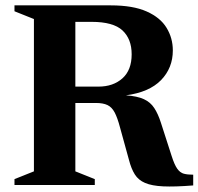

<svg xmlns="http://www.w3.org/2000/svg" viewBox="-20 -690 740 716"><path d="M34 -648V-670H393Q476 -670 527 -647.2Q578 -624.5 601.2 -586.2Q624.5 -548 624.5 -502Q624.5 -436.5 580.5 -391.2Q536.5 -346 449.5 -334.5Q492 -331.5 516.5 -320.2Q541 -309 555.2 -287.2Q569.5 -265.5 580 -232.5L620 -108.5Q630.5 -75.5 641 -60.8Q651.5 -46 665.5 -42.2Q679.5 -38.5 700.5 -38.5V1.5Q632 7 589 5Q546 3 521 -7.8Q496 -18.5 482.8 -39.5Q469.5 -60.5 461 -93.5L427.5 -215Q418 -251 407.5 -270.8Q397 -290.5 380.8 -298.2Q364.5 -306 337.5 -306H261V-51L333.5 -22V0H34V-22L106.5 -51V-619ZM347 -367Q402 -367 436.5 -397.8Q471 -428.5 471 -487.5Q471 -544.5 436.8 -576.5Q402.5 -608.5 321.5 -608.5H261V-367Z"/></svg>

Font: Newsreader Text
Style: Bold
Weight: 700
Designer: Hugues Gentile
Foundry: Production Type
Version: Version 1.001